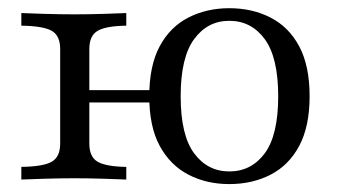

<svg xmlns="http://www.w3.org/2000/svg" viewBox="-20 -447 855 478"><path d="M550.8 11.3Q494.4 11.3 449.2 -12.1Q404 -35.5 377.8 -83.5Q351.6 -131.5 351.6 -207.3Q351.6 -283.1 377.4 -331.5Q403.2 -379.8 448.8 -403.2Q494.4 -426.6 550.8 -426.6Q608.1 -426.6 653.6 -403.2Q699.2 -379.8 725 -331.5Q750.8 -283.1 750.8 -207.3Q750.8 -132.3 725 -83.9Q699.2 -35.5 653.6 -12.1Q608.1 11.3 550.8 11.3ZM33.1 0V-31.5Q87.9 -32.3 108.9 -44.4Q129.8 -56.5 129.8 -89.5V-325Q129.8 -358.1 108.9 -370.2Q87.9 -382.3 33.1 -383.1V-414.5Q51.6 -413.7 90.3 -412.5Q129 -411.3 165.3 -411.3Q201.6 -411.3 239.1 -412.5Q276.6 -413.7 294.4 -414.5V-383.1Q243.5 -382.3 223 -370.2Q202.4 -358.1 202.4 -325V-89.5Q202.4 -56.5 223 -44.4Q243.5 -32.3 294.4 -31.5V0Q276.6 -0.8 239.1 -2Q201.6 -3.2 165.3 -3.2Q129 -3.2 90.3 -2Q51.6 -0.8 33.1 0ZM168.5 -191.9V-222.6H390.3V-191.9ZM550.8 -20.2Q605.6 -20.2 639.1 -65.3Q672.6 -110.5 672.6 -207.3Q672.6 -304 639.1 -349.6Q605.6 -395.2 550.8 -395.2Q496.8 -395.2 463.3 -349.6Q429.8 -304 429.8 -207.3Q429.8 -110.5 463.3 -65.3Q496.8 -20.2 550.8 -20.2Z"/></svg>

Font: Playfair 12pt Light
Style: Regular
Weight: 300
Designer: Claus Eggers Sørensen
Foundry: Claus Eggers Sørensen
Version: Version 2.000;gftools[0.9.28]